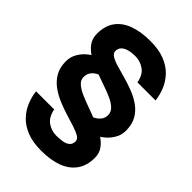

<svg xmlns="http://www.w3.org/2000/svg" viewBox="-269 -826 1169 1169"><g transform="rotate(45 315.0 -241.5)"><path d="M485 -72 357 -124Q357 -124 371 -128Q385 -132 403.5 -142Q422 -152 436 -169Q450 -186 450 -212Q450 -239 428.5 -259Q407 -279 371.5 -294.5Q336 -310 293 -324.5Q250 -339 207.5 -355Q165 -371 129.5 -392.5Q94 -414 72.5 -443.5Q51 -473 51 -514Q51 -583 83.5 -627Q116 -671 175 -692Q234 -713 313 -713Q386 -713 436.5 -693Q487 -673 519.5 -639Q552 -605 569 -563.5Q586 -522 591 -479H435Q425 -535 390 -559Q355 -583 313 -583Q283 -583 258.5 -576.5Q234 -570 219.5 -556Q205 -542 205 -519Q205 -500 226 -487Q247 -474 282 -464Q317 -454 358 -442.5Q399 -431 440.5 -415Q482 -399 517 -374Q552 -349 573 -312Q594 -275 594 -221Q594 -184 576 -153.5Q558 -123 533 -102Q508 -81 485 -72ZM315 230Q242 230 191.5 210Q141 190 108.5 156Q76 122 59 80.5Q42 39 37 -4H193Q204 52 238.5 76Q273 100 315 100Q346 100 370 95.5Q394 91 408.5 78Q423 65 423 41Q423 23 402 10.5Q381 -2 346.5 -13Q312 -24 271 -36.5Q230 -49 188.5 -66.5Q147 -84 112.5 -109.5Q78 -135 57 -172Q36 -209 36 -261Q36 -299 53.5 -329.5Q71 -360 96 -381Q121 -402 143 -411L271 -359Q271 -359 257.5 -355Q244 -351 225.5 -341.5Q207 -332 193.5 -314.5Q180 -297 180 -270Q180 -244 201.5 -225Q223 -206 258.5 -190.5Q294 -175 336.5 -160Q379 -145 421 -128.5Q463 -112 498.5 -90.5Q534 -69 555.5 -40Q577 -11 577 29Q577 97 544.5 142Q512 187 453.5 208.5Q395 230 315 230Z"/></g></svg>

Font: Inclusive Sans
Style: Regular
Weight: 400
Designer: Olivia King
Foundry: Olivia King
Version: Version 2.004